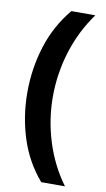

<svg xmlns="http://www.w3.org/2000/svg" viewBox="-96 -760 532 964"><g transform="rotate(10 169.5 -278.0)"><path d="M40 -273.9Q40 -396.5 75.7 -509.8Q111.3 -623 187 -713.9H309.1Q240.7 -620.1 205.3 -506.8Q169.9 -393.6 169.9 -274.9Q169.9 -158.7 205.1 -46.4Q240.2 65.9 308.1 158.2H187Q111.3 70.3 75.7 -41.5Q40 -153.3 40 -273.9Z"/></g></svg>

Font: Open Sans
Style: Bold
Weight: 700
Designer: Monotype Design Team
Foundry: Monotype Imaging Inc.
Version: Version 3.000; ttfautohint (v1.8.4)